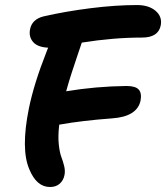

<svg xmlns="http://www.w3.org/2000/svg" viewBox="-20 -729 658 761"><path d="M178.2 12.2Q125 12.2 96.2 -58.1Q62 -137.2 94.2 -297.9Q114.3 -397 164.1 -522.9Q165 -525.4 166.3 -528.6Q167.5 -531.7 168.9 -535.2Q170.4 -538.6 170.9 -540Q128.4 -542 110.8 -563Q93.3 -584 99.1 -612.8Q106.9 -652.8 152.8 -664.1Q237.8 -683.6 337.6 -696.3Q437.5 -709 522.9 -709Q569.8 -709 596.7 -686Q623.5 -663.1 617.2 -628.9Q607.9 -580.1 543 -580.1Q429.2 -580.1 304.2 -560.1L303.2 -557.1Q298.8 -543.9 287.6 -511Q276.4 -478 264.4 -441.2Q252.4 -404.3 242.2 -367.2Q359.4 -386.7 481 -388.2Q517.1 -388.2 529.8 -374Q542.5 -359.9 537.1 -330.1Q523.4 -266.6 423.8 -259.8Q304.7 -251 214.8 -234.9Q209.5 -189.9 212.9 -157.5Q216.3 -125 223.1 -106.9Q230 -88.9 234.4 -70.6Q238.8 -52.2 235.8 -36.1Q231.9 -14.6 217 -1.2Q202.1 12.2 178.2 12.2Z"/></svg>

Font: Shantell Sans Normal
Style: Italic
Weight: 600
Italic angle: -11.31°
Designer: Stephen Nixon, Anya Danilova, Shantell Martin
Foundry: Arrow Type
Version: Version 1.006;[559af2be0]